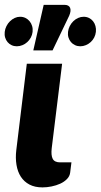

<svg xmlns="http://www.w3.org/2000/svg" viewBox="-42 -788 427 813"><path d="M0 0ZM71.5 -518H221L177 -160.5Q173.5 -130.5 181.2 -115.5Q189 -100.5 212.5 -100.5H260.5L255 -56.5Q253 -41.5 241.5 -29.8Q230 -18 213 -10.2Q196 -2.5 176.2 1.5Q156.5 5.5 138 5.5Q105.5 5.5 82.8 -6.5Q60 -18.5 46.2 -39.8Q32.5 -61 27.8 -90Q23 -119 27 -152.5ZM99 -574.5 143 -767.5H230.5Q249.5 -767.5 254.8 -755Q260 -742.5 251 -721.5L180.5 -574.5ZM364 -653Q362.5 -640 356.8 -629Q351 -618 342 -609.8Q333 -601.5 321.5 -596.8Q310 -592 298 -592Q286 -592 275.8 -596.8Q265.5 -601.5 258.5 -609.8Q251.5 -618 248 -629Q244.5 -640 246 -653Q247.5 -666 253.5 -677.8Q259.5 -689.5 268.5 -698.2Q277.5 -707 288.8 -712Q300 -717 312 -717Q324.5 -717 334.8 -712Q345 -707 352 -698.2Q359 -689.5 362.2 -677.8Q365.5 -666 364 -653ZM96 -653Q94.5 -640 88.5 -629Q82.5 -618 73.5 -609.8Q64.5 -601.5 53 -596.8Q41.5 -592 29 -592Q17 -592 7 -596.8Q-3 -601.5 -10 -609.8Q-17 -618 -20.2 -629Q-23.5 -640 -22 -653Q-20.5 -666 -14.5 -677.8Q-8.5 -689.5 0.5 -698.2Q9.5 -707 20.5 -712Q31.5 -717 43 -717Q55.5 -717 65.8 -712Q76 -707 83.2 -698.2Q90.5 -689.5 94 -677.8Q97.5 -666 96 -653Z"/></svg>

Font: Lato Black
Style: Italic
Weight: 900
Italic angle: -7°
Designer: Lukasz Dziedzic
Foundry: tyPoland Lukasz Dziedzic
Version: Version 2.007; 2014-02-27